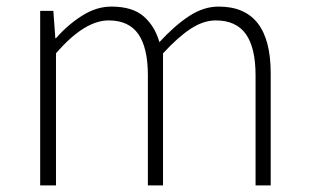

<svg xmlns="http://www.w3.org/2000/svg" viewBox="-20 -563 937 583"><path d="M102 0V-530H142L148 -447H150Q186 -488 229.5 -515.5Q273 -543 318 -543Q382 -543 416 -513.5Q450 -484 464 -435Q510 -485 554 -514Q598 -543 644 -543Q723 -543 762.5 -492.5Q802 -442 802 -340V0H756V-334Q756 -418 726.5 -459.5Q697 -501 635 -501Q598 -501 559.5 -476Q521 -451 475 -401V0H429V-334Q429 -418 400 -459.5Q371 -501 310 -501Q273 -501 233 -476Q193 -451 150 -401V0Z"/></svg>

Font: Noto Sans JP Thin ExtraLight
Style: Regular
Weight: 250
Version: Version 2.004-H2;hotconv 1.0.118;makeotfexe 2.5.65603